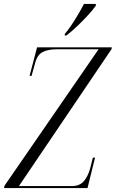

<svg xmlns="http://www.w3.org/2000/svg" viewBox="-62 -954 587 974"><path d="M-42 0 -39 -12 438 -704H225Q183 -704 155.5 -690.5Q128 -677 117 -637L98 -569H88L126 -714H505L504 -705L34 -10H301Q342 -10 363 -34.5Q384 -59 395 -98L409 -154H420L382 0ZM267 -782Q293 -813 318 -853.5Q343 -894 364 -934H424V-925Q410 -905 385 -877.5Q360 -850 330.5 -822Q301 -794 275 -774H266Z"/></svg>

Font: Noto Serif Display ExtraCondensed Light
Style: Italic
Weight: 300
Width: 2
Italic angle: -12°
Designer: Monotype Design Team
Foundry: Monotype Imaging Inc.
Version: Version 2.009